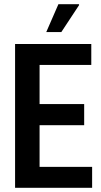

<svg xmlns="http://www.w3.org/2000/svg" viewBox="-20 -897 484 917"><path d="M52 0V-687H416V-587H169V-400H382V-299H169V-100H420V0ZM201 -744 259 -877H357L358 -873L273 -744Z"/></svg>

Font: Archivo ExtraCondensed SemiBold
Style: Regular
Weight: 600
Width: 2
Designer: Hector Gatti
Foundry: Omnibus-Type
Version: Version 2.001